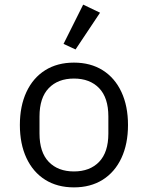

<svg xmlns="http://www.w3.org/2000/svg" viewBox="-20 -799 640 831"><path d="M66 -258Q66 -340 94.5 -401Q123 -462 175.5 -495Q228 -528 300 -528Q372 -528 424.5 -495Q477 -462 505.5 -401Q534 -340 534 -258Q534 -176 505.5 -115Q477 -54 424.5 -21Q372 12 300 12Q228 12 175.5 -21Q123 -54 94.5 -115Q66 -176 66 -258ZM449 -221V-295Q449 -376 409 -417.5Q369 -459 300 -459Q231 -459 191 -417.5Q151 -376 151 -295V-221Q151 -140 191 -98.5Q231 -57 300 -57Q369 -57 409 -98.5Q449 -140 449 -221ZM307 -585 255 -609 340 -779 413 -744Z"/></svg>

Font: iA Writer Duo S
Style: Regular
Weight: 400
Designer: Mike Abbink, Paul van der Laan, Pieter van Rosmalen, Oliver Reichenstein
Foundry: Bold Monday and Information Architects Inc.
Version: Version 2.000